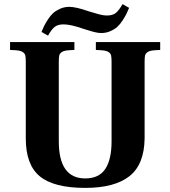

<svg xmlns="http://www.w3.org/2000/svg" viewBox="-20 -896 826 931"><path d="M181.2 -741.2Q188.5 -758.8 194.3 -770.8Q200.2 -782.7 212.6 -802Q225.1 -821.3 238.3 -833Q251.5 -844.7 272 -853.8Q292.5 -862.8 315.9 -862.8Q348.1 -862.8 408.2 -841.8Q413.1 -840.3 427.2 -836.2Q441.4 -832 447.8 -830.1Q454.1 -828.1 464.8 -825.4Q475.6 -822.8 483.6 -821.8Q491.7 -820.8 499 -820.8Q525.9 -820.8 541.3 -833Q556.6 -845.2 574.2 -876L606 -857.9Q598.6 -839.8 592.8 -828.1Q586.9 -816.4 574.5 -797.1Q562 -777.8 548.8 -765.9Q535.6 -753.9 515.1 -744.9Q494.6 -735.8 471.2 -735.8Q463.9 -735.8 456.1 -736.8Q448.2 -737.8 437.7 -740.5Q427.2 -743.2 421.4 -744.9Q415.5 -746.6 401.4 -751Q387.2 -755.4 382.8 -756.8Q322.8 -777.8 288.1 -777.8Q261.2 -777.8 245.6 -765.9Q230 -753.9 212.9 -723.1ZM28.8 -653.8V-691.9H340.8V-653.8Q313 -652.8 300 -650.9Q287.1 -648.9 278.1 -642.3Q269 -635.7 267.1 -625.7Q265.1 -615.7 265.1 -595.2V-210.9Q265.1 -30.8 393.1 -30.8Q460 -30.8 490.5 -76.7Q521 -122.6 521 -210.9V-595.2Q521 -615.7 519 -625.7Q517.1 -635.7 508.1 -642.3Q499 -648.9 485.8 -650.9Q472.7 -652.8 444.8 -653.8V-691.9H756.8V-653.8Q729 -652.8 716.1 -650.9Q703.1 -648.9 694.1 -642.3Q685.1 -635.7 683.1 -625.7Q681.2 -615.7 681.2 -595.2V-225.1Q679.7 -98.6 607.7 -41.7Q535.6 15.1 393.1 15.1Q241.7 15.1 173.3 -40.8Q105 -96.7 105 -225.1V-595.2Q105 -615.7 103 -625.7Q101.1 -635.7 92 -642.3Q83 -648.9 69.8 -650.9Q56.6 -652.8 28.8 -653.8Z"/></svg>

Font: Linguistics Pro
Style: Bold
Weight: 700
Designer: Stefan Peev, Context Ltd
Foundry: Stefan Peev, Context Ltd
Version: Version 001.000